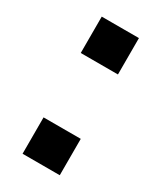

<svg xmlns="http://www.w3.org/2000/svg" viewBox="-135 -546 503 599"><g transform="rotate(30 116.5 -247.0)"><path d="M50 -363V-494H184V-363ZM50 0V-131H184V0Z"/></g></svg>

Font: Nunito Sans 10pt Condensed
Style: Bold
Weight: 700
Width: 3
Designer: Vernon Adams
Foundry: Vernon Adams
Version: Version 3.101;gftools[0.9.27]